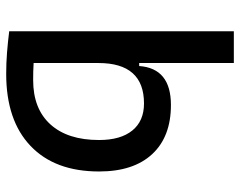

<svg xmlns="http://www.w3.org/2000/svg" viewBox="-98 -674 782 626"><g transform="rotate(90 293.0 -361.0)"><path d="M82 0V-732.4H185.5V-423.8H195.3Q202.6 -527.3 322.3 -527.3Q425.8 -527.3 482.4 -466.3Q539.1 -405.3 539.1 -293Q539.1 -148.9 455.8 -69.6Q372.6 9.8 220.7 9.8Q185.5 9.8 151.4 7.1Q117.2 4.4 82 0ZM185.5 -291V-79.6Q199.2 -78.6 213.4 -78.4Q227.5 -78.1 241.2 -78.1Q334.5 -78.1 385.5 -134.3Q436.5 -190.4 436.5 -293Q436.5 -363.3 405.5 -401.4Q374.5 -439.5 317.4 -439.5Q185.5 -439.5 185.5 -291Z"/></g></svg>

Font: Caskaydia Cove
Style: Regular
Weight: 400
Monospace: yes
Designer: Aaron Bell
Foundry: Saja Typeworks
Version: Version 4.300; ttfautohint (v1.8.3)